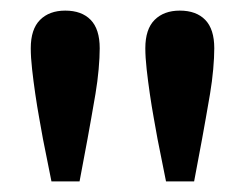

<svg xmlns="http://www.w3.org/2000/svg" viewBox="-20 -754 463 362"><path d="M103 -734Q134 -734 151 -716.5Q168 -699 168 -663Q168 -646 166 -623.5Q164 -601 160 -577Q156 -553 152 -531Q148 -509 145 -492L130 -412H77L61 -492Q58 -509 54 -531Q50 -553 46.5 -577Q43 -601 40.5 -623.5Q38 -646 38 -663Q38 -699 55.5 -716.5Q73 -734 103 -734ZM319 -734Q350 -734 367 -716.5Q384 -699 384 -663Q384 -646 382 -623.5Q380 -601 376 -577Q372 -553 368 -531Q364 -509 361 -492L346 -412H293L277 -492Q274 -509 270 -531Q266 -553 262.5 -577Q259 -601 256.5 -623.5Q254 -646 254 -663Q254 -699 271.5 -716.5Q289 -734 319 -734Z"/></svg>

Font: Source Serif 4 SemiBold
Style: Regular
Weight: 600
Designer: Frank Grießhammer
Foundry: Adobe Systems Incorporated
Version: Version 4.004;hotconv 1.0.116;makeotfexe 2.5.65601